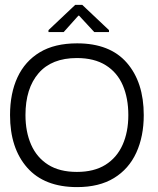

<svg xmlns="http://www.w3.org/2000/svg" viewBox="-20 -750 644 784"><path d="M295 14Q161 14 91 -65.5Q21 -145 21 -280Q21 -369 51.5 -434.5Q82 -500 142.5 -536.5Q203 -573 295 -573Q429 -573 498 -493.5Q567 -414 567 -280Q567 -193 536.5 -126.5Q506 -60 445.5 -23Q385 14 295 14ZM294 -48Q364 -48 410.5 -77Q457 -106 480.5 -158.5Q504 -211 504 -280Q504 -349 481.5 -401.5Q459 -454 412 -483.5Q365 -513 294 -513Q191 -513 137.5 -451Q84 -389 84 -280Q84 -212 107 -159.5Q130 -107 176.5 -77.5Q223 -48 294 -48ZM178 -619V-627L287 -730H316L425 -627V-619H365L303 -686H300L240 -619Z"/></svg>

Font: Darker Grotesque Medium
Style: Regular
Weight: 500
Designer: Gabriel Lam
Foundry: TypeRant
Version: Version 1.000;gftools[0.9.28]